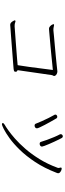

<svg xmlns="http://www.w3.org/2000/svg" viewBox="656 -1340 687 2040"><g transform="rotate(90 1000.0 -319.5)"><path d="M742 -139Q742 -129 734.5 -125.5Q727 -122 711 -120Q688 -118 644 -114.5Q600 -111 546 -107Q492 -103 437.5 -98.5Q383 -94 338.5 -91Q294 -88 269 -86Q263 -86 257 -85Q251 -84 245 -84Q228 -84 217 -96Q206 -108 200.5 -120Q195 -132 195 -132Q195 -135 198 -138Q200 -140 204 -140Q211 -140 222 -135.5Q233 -131 253 -131H262Q288 -133 329 -136Q370 -139 418.5 -142.5Q467 -146 515.5 -150Q564 -154 605 -157Q646 -160 672 -163Q678 -199 690.5 -286.5Q703 -374 723 -537Q701 -535 661 -531Q621 -527 573 -522Q525 -517 475.5 -512.5Q426 -508 384.5 -504.5Q343 -501 316 -498.5Q289 -496 285 -496Q272 -496 260.5 -506Q249 -516 242.5 -527.5Q236 -539 236 -543Q236 -546 239 -549Q241 -550 245 -550Q252 -550 264.5 -546.5Q277 -543 294 -543H303Q330 -546 374 -550Q418 -554 469.5 -558.5Q521 -563 572.5 -568Q624 -573 667 -577.5Q710 -582 736 -585H740Q751 -585 765 -578.5Q779 -572 784 -561Q787 -555 787 -552Q787 -546 783 -540Q779 -534 777 -523L725 -163Q741 -156 742 -145Z M1537 -422Q1537 -410 1528 -403.5Q1519 -397 1508 -397Q1491 -397 1487 -410Q1479 -438 1465.5 -475Q1452 -512 1436.5 -549Q1421 -586 1407 -612Q1405 -615 1405 -621Q1405 -630 1412 -636.5Q1419 -643 1428 -643Q1439 -643 1445 -633Q1450 -625 1461 -602.5Q1472 -580 1485 -552Q1498 -524 1510 -496Q1522 -468 1529.5 -447.5Q1537 -427 1537 -422ZM1815 -575Q1765 -446 1701 -349.5Q1637 -253 1571 -185.5Q1505 -118 1446.5 -76Q1388 -34 1349 -15Q1310 4 1301 4Q1287 4 1287 -5Q1287 -15 1306 -26Q1323 -35 1361.5 -62Q1400 -89 1452 -134.5Q1504 -180 1560.5 -245Q1617 -310 1670 -395.5Q1723 -481 1762 -587Q1764 -590 1764 -593Q1764 -596 1764 -599Q1764 -607 1761.5 -613Q1759 -619 1759 -623Q1759 -626 1761 -627Q1765 -631 1772 -631Q1785 -631 1802.5 -619.5Q1820 -608 1820 -595Q1820 -591 1819 -586Q1818 -581 1815 -575ZM1343 -368Q1343 -356 1334 -349.5Q1325 -343 1314 -343Q1299 -343 1294 -355Q1284 -382 1267.5 -418.5Q1251 -455 1233.5 -491Q1216 -527 1201 -552Q1197 -557 1197 -564Q1197 -573 1204.5 -578.5Q1212 -584 1221 -584Q1230 -584 1236 -577Q1237 -576 1248 -556.5Q1259 -537 1275 -509Q1291 -481 1306.5 -451Q1322 -421 1332.5 -398.5Q1343 -376 1343 -368Z"/></g></svg>

Font: Moon Stars Kai HW Light
Style: Regular
Weight: 300
Designer: GuiWonder
Version: Version 1.101